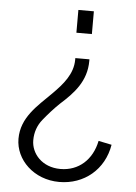

<svg xmlns="http://www.w3.org/2000/svg" viewBox="-54 -572 594 840"><g transform="rotate(5 243.5 -152.5)"><path d="M324 -431V-531H256V-431ZM238 226C347 226 434 154 452 44L394 32C377 116 318 169 238 169C157 169 109 112 109 54C109 19 120 -12 141 -38C162 -64 185 -90 211 -115C269 -167 323 -223 323 -313V-320H261V-313C261 -250 219 -202 174 -157C114 -97 44 -41 44 53C44 145 126 226 238 226Z"/></g></svg>

Font: Plus Jakarta Sans Light
Style: Regular
Weight: 300
Designer: Gumpita Rahayu
Foundry: Tokotype
Version: Version 2.071;gftools[0.9.30]